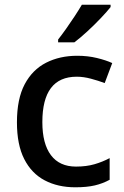

<svg xmlns="http://www.w3.org/2000/svg" viewBox="-20 -786 529 816"><path d="M300 10Q226 10 170 -19.5Q114 -49 83 -110Q52 -171 52 -266Q52 -366 85 -428Q118 -490 176 -519.5Q234 -549 308 -549Q353 -549 392 -539.5Q431 -530 457 -518L425 -433Q398 -443 366.5 -451.5Q335 -460 306 -460Q160 -460 160 -267Q160 -175 196.5 -126.5Q233 -78 303 -78Q347 -78 381.5 -88Q416 -98 446 -114V-22Q417 -6 383 2Q349 10 300 10ZM450 -756Q436 -738 408.5 -709Q381 -680 350.5 -652Q320 -624 296 -606H227V-618Q242 -637 260.5 -663Q279 -689 297 -716.5Q315 -744 328 -766H450Z"/></svg>

Font: Noto Sans Tai Tham Medium
Style: Regular
Weight: 500
Designer: Monotype Design Team 2013. Revised by David WIlliams 2020
Foundry: Monotype Imaging Inc.
Version: Version 2.002; ttfautohint (v1.8.4.7-5d5b)